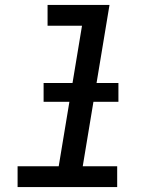

<svg xmlns="http://www.w3.org/2000/svg" viewBox="-20 -755 640 775"><path d="M51 0V-84H217L311 -651H172V-735H422L314 -84H453V0ZM156 -344V-420H458V-344Z"/></svg>

Font: Iosevka Curly Slab MdExObl
Style: Regular
Weight: 500
Width: 7
Italic angle: -9°
Monospace: yes
Designer: Belleve Invis
Foundry: Belleve Invis
Version: Version 11.1.0; ttfautohint (v1.8.3)